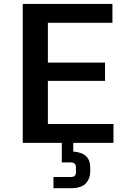

<svg xmlns="http://www.w3.org/2000/svg" viewBox="-20 -736 665 989"><path d="M97.2 -715.8H559.1V-618.7H226.6V-413.6H521V-319.3H226.6V-97.2H564.5V0H97.2ZM255.4 233.4V175.8H343.8Q359.4 175.8 365.2 169.2Q371.1 162.6 371.1 153.3V123Q371.1 113.3 364.3 106.9Q357.4 100.6 343.8 100.6H298.3V-14.6H357.4V66.4L333.5 43.9Q393.1 43.9 418.9 64.5Q444.8 85 444.8 127.9V148.9Q444.8 183.6 422.4 208.5Q399.9 233.4 344.7 233.4Z"/></svg>

Font: Monda SemiBold
Style: Regular
Weight: 600
Designer: Vernon Adams
Foundry: Vernon Adams
Version: Version 2.200